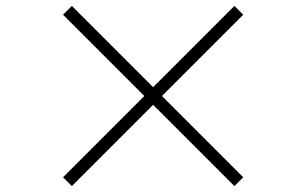

<svg xmlns="http://www.w3.org/2000/svg" viewBox="-20 -694 1040 652"><path d="M224 -62 194 -92 470 -368 194 -644 224 -674 500 -398 776 -674 806 -644 530 -368 806 -92 776 -62 500 -338Z"/></svg>

Font: Noto Serif JP ExtraLight
Style: Regular
Weight: 200
Designer: Ryoko NISHIZUKA  (kana & ideographs); Frank Grießhammer (Latin, Greek & Cyrillic); Wenlong ZHANG  (bopomofo); Sandoll Co
Foundry: Adobe
Version: Version 2.002-H1;hotconv 1.1.0;makeotfexe 2.6.0